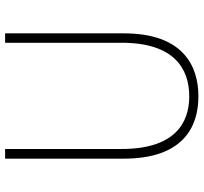

<svg xmlns="http://www.w3.org/2000/svg" viewBox="-42 -724 779 734"><g transform="rotate(-90 347.0 -356.5)"><path d="M346 13C464 13 587 -47 587 -272V-726H551V-280C551 -81 453 -22 346 -22C241 -22 145 -81 145 -280V-726H108V-272C108 -47 228 13 346 13Z"/></g></svg>

Font: Noto Sans T Chinese Thin
Style: Regular
Weight: 100
Designer: Ryoko NISHIZUKA (kana & ideographs); Paul D. Hunt (Latin, Greek & Cyrillic); Wenlong ZHANG (bopomofo); Sandoll Communica
Foundry: Adobe Systems Incorporated
Version: Version 1.000;PS 1;hotconv 1.0.78;makeotf.lib2.5.61930